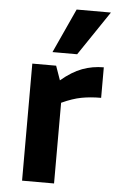

<svg xmlns="http://www.w3.org/2000/svg" viewBox="-57 -875 568 915"><g transform="rotate(5 227.0 -417.5)"><path d="M84 0ZM425 -426Q374 -426 331.5 -418Q289 -410 237 -386V0H84V-560H198L222 -492Q274 -536 322.5 -554Q371 -572 425 -572ZM272 -835H436L293 -623H175Z"/></g></svg>

Font: Martel Sans ExtraBold
Style: Regular
Weight: 800
Designer: Dan Reynolds and Mathieu Réguer
Foundry: Dan Reynolds and Mathieu Réguer
Version: Version 1.002; ttfautohint (v1.1) -l 5 -r 5 -G 72 -x 0 -D la